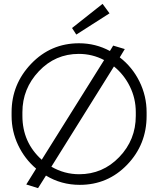

<svg xmlns="http://www.w3.org/2000/svg" viewBox="-20 -930 849 994"><path d="M375 -751 353 -785 511 -910 547 -861ZM626 -676 600 -633Q665 -583 702 -508Q739 -433 739 -349V-330Q739 -182 638.5 -77.5Q538 27 393 27Q297 27 218 -21L177 44L116 25L167 -57Q108 -107 74 -178.5Q40 -250 40 -330V-349Q40 -494 141.5 -600Q243 -706 389 -706Q475 -706 549 -666L566 -694ZM96 -349V-330Q96 -193 196 -103L519 -619Q458 -651 388 -651Q266 -651 181 -561Q96 -471 96 -349ZM683 -330V-349Q683 -420 652.5 -482Q622 -544 570 -586L246 -67Q313 -28 390 -28Q512 -28 597.5 -117Q683 -206 683 -330Z"/></svg>

Font: Bellota
Style: Regular
Weight: 400
Designer: Kemie Guaida
Foundry: Kemie Guaida
Version: Version 1.000;PS 002.000;hotconv 1.0.70;makeotf.lib2.5.58329